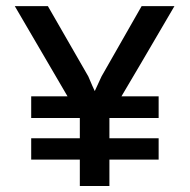

<svg xmlns="http://www.w3.org/2000/svg" viewBox="-20 -620 632 640"><path d="M318.4 -365.2Q312.5 -352.5 295.9 -316.4Q290 -328.1 274.4 -365.2Q240.2 -423.8 139.6 -599.6Q112.3 -599.6 29.3 -599.6Q73.2 -524.4 205.1 -298.8Q174.8 -298.8 84 -298.8Q84 -281.2 84 -226.6Q124 -226.6 246.1 -226.6Q246.1 -210 246.1 -159.2Q205.1 -159.2 84 -159.2Q84 -141.6 84 -87.9Q124 -87.9 246.1 -87.9Q246.1 -66.4 246.1 0Q270.5 0 344.7 0Q344.7 -22.5 344.7 -87.9Q385.7 -87.9 508.8 -87.9Q508.8 -105.5 508.8 -159.2Q467.8 -159.2 344.7 -159.2Q344.7 -175.8 344.7 -226.6Q385.7 -226.6 508.8 -226.6Q508.8 -245.1 508.8 -298.8Q477.5 -298.8 384.8 -298.8Q429.7 -374 561.5 -599.6Q534.2 -599.6 452.1 -599.6Q418.9 -541 318.4 -365.2Z"/></svg>

Font: TextaAlt
Style: Bold
Weight: 400
Designer: Daniel Hernandez & Miguel Hernandez
Version: Version 1.005;com.myfonts.easy.latinotype.texta.alt-bold.wfk